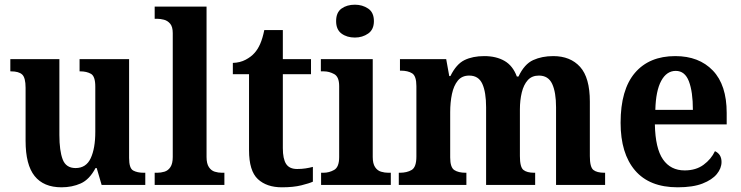

<svg xmlns="http://www.w3.org/2000/svg" viewBox="-20 -788 3155 818"><path d="M242 10Q166 10 127.5 -38Q89 -86 89 -188V-414Q89 -457 74.5 -470.5Q60 -484 27 -484H24V-536H233V-213Q233 -146 247 -109Q261 -72 302 -72Q347 -72 366.5 -114Q386 -156 386 -226V-419Q386 -463 367.5 -473.5Q349 -484 322 -484H319V-536H530V-115Q530 -71 547.5 -61.5Q565 -52 592 -52H599V0H413L392 -72H387Q361 -23 324 -6.5Q287 10 242 10Z M639 0V-52H650Q665 -52 680.5 -56.5Q696 -61 706 -76Q716 -91 716 -119V-647Q716 -674 705 -687Q694 -700 678.5 -704Q663 -708 650 -708H639V-760H860V-119Q860 -91 870 -76Q880 -61 895 -56.5Q910 -52 925 -52H936V0Z M1181 10Q1116 10 1078.5 -25Q1041 -60 1041 -148V-472H972V-520Q1003 -521 1026.5 -533.5Q1050 -546 1064 -562Q1078 -577 1088.5 -601Q1099 -625 1106 -660H1185V-536H1305V-472H1185V-157Q1185 -111 1199 -89.5Q1213 -68 1246 -68Q1265 -68 1281.5 -70.5Q1298 -73 1313 -77V-14Q1298 -7 1264 1.5Q1230 10 1181 10Z M1492 -628Q1458 -628 1435 -645Q1412 -662 1412 -698Q1412 -735 1435 -751.5Q1458 -768 1492 -768Q1524 -768 1548.5 -751.5Q1573 -735 1573 -698Q1573 -662 1548.5 -645Q1524 -628 1492 -628ZM1348 0V-52H1358Q1382 -52 1403.5 -64Q1425 -76 1425 -119V-421Q1425 -461 1403.5 -472.5Q1382 -484 1360 -484H1347V-536H1568V-119Q1568 -91 1578 -76Q1588 -61 1603.5 -56.5Q1619 -52 1634 -52H1645V0Z M1679 0V-52H1683Q1714 -52 1734 -64Q1754 -76 1754 -121V-421Q1754 -464 1736 -475.5Q1718 -487 1687 -487H1684V-536H1881L1894 -464H1899Q1924 -515 1959 -532Q1994 -549 2043 -549Q2094 -549 2129.5 -528.5Q2165 -508 2182 -462H2189Q2214 -515 2251.5 -532Q2289 -549 2337 -549Q2410 -549 2451.5 -503Q2493 -457 2493 -355V-123Q2493 -76 2508 -64Q2523 -52 2555 -52H2558V0H2349V-331Q2349 -395 2332.5 -430.5Q2316 -466 2276 -466Q2246 -466 2228.5 -446.5Q2211 -427 2203 -394Q2195 -361 2195 -322V-123Q2195 -76 2210 -64Q2225 -52 2256 -52H2260V0H2051V-331Q2051 -395 2035 -430.5Q2019 -466 1979 -466Q1948 -466 1930.5 -444.5Q1913 -423 1905.5 -387.5Q1898 -352 1898 -310V-117Q1898 -75 1915.5 -63.5Q1933 -52 1964 -52H1967V0Z M2867 10Q2747 10 2685.5 -62Q2624 -134 2624 -265Q2624 -406 2685 -477.5Q2746 -549 2857 -549Q2958 -549 3017 -487.5Q3076 -426 3076 -307V-258H2770Q2772 -156 2804.5 -109Q2837 -62 2897 -62Q2945 -62 2977.5 -86Q3010 -110 3026 -144Q3054 -131 3054 -98Q3054 -71 3034 -46.5Q3014 -22 2973 -6Q2932 10 2867 10ZM2932 -320Q2932 -397 2915 -441.5Q2898 -486 2859 -486Q2820 -486 2797 -443.5Q2774 -401 2772 -320Z"/></svg>

Font: Noto Serif Tamil SemiCondensed
Style: Bold Italic
Weight: 700
Width: 4
Italic angle: -12°
Designer: Indian Type Foundry, Tom Grace, and the Monotype Design Team
Foundry: Monotype Imaging Inc.
Version: Version 2.003; ttfautohint (v1.8.4.7-5d5b)